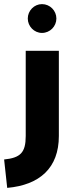

<svg xmlns="http://www.w3.org/2000/svg" viewBox="-20 -673 367 933"><path d="M184 -513C223 -513 254 -545 254 -583C254 -621 223 -653 184 -653C146 -653 115 -621 115 -583C115 -545 146 -513 184 -513ZM15 240C173 226 266 143 266 -12V-426H105V-12C105 69 79 94 0 102Z"/></svg>

Font: UULA Sans
Style: Bold
Weight: 700
Designer: Mohamed Gaber, Laura Garcia Mut
Foundry: Kief Type Foundry
Version: Version 3.006;hotconv 1.0.109;makeotfexe 2.5.65596